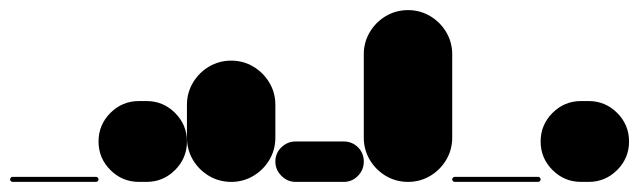

<svg xmlns="http://www.w3.org/2000/svg" viewBox="-20 -360 1265 380"><path d="M5 -10Q3 -10 1.5 -8.5Q0 -7 0 -5Q0 -3 1.5 -1.5Q3 0 5 0H170Q172 0 173.5 -1.5Q175 -3 175 -5Q175 -7 173.5 -8.5Q172 -10 170 -10Z M255 -160Q222 -160 198.5 -136.5Q175 -113 175 -80Q175 -47 198.5 -23.5Q222 0 255 0H270Q303 0 326.5 -23.5Q350 -47 350 -80Q350 -113 326.5 -136.5Q303 -160 270 -160Z M350 -87.7H525V-152.7H350ZM437.7 -175Q413.7 -175 393.7 -163.2Q373.7 -151.3 361.8 -131.3Q350 -111.3 350 -87.7Q350 -63.7 361.8 -43.7Q373.7 -23.7 393.7 -11.8Q413.7 0 437.7 0Q461.3 0 481.3 -11.8Q501.3 -23.7 513.2 -43.7Q525 -63.7 525 -87.7Q525 -111.3 513.2 -131.3Q501.3 -151.3 481.3 -163.2Q461.3 -175 437.7 -175ZM437.7 -240Q413.7 -240 393.7 -228.2Q373.7 -216.3 361.8 -196.3Q350 -176.3 350 -152.7Q350 -128.7 361.8 -108.7Q373.7 -88.7 393.7 -76.8Q413.7 -65 437.7 -65Q461.3 -65 481.3 -76.8Q501.3 -88.7 513.2 -108.7Q525 -128.7 525 -152.7Q525 -176.3 513.2 -196.3Q501.3 -216.3 481.3 -228.2Q461.3 -240 437.7 -240Z M565 -80Q549 -80 537 -68.5Q525 -57 525 -40Q525 -24 537 -12Q549 0 565 0H660Q677 0 688.5 -12Q700 -24 700 -40Q700 -57 688.5 -68.5Q677 -80 660 -80Z M700 -87.7H875V-252.7H700ZM787.7 -175Q763.7 -175 743.7 -163.2Q723.7 -151.3 711.8 -131.3Q700 -111.3 700 -87.7Q700 -63.7 711.8 -43.7Q723.7 -23.7 743.7 -11.8Q763.7 0 787.7 0Q811.3 0 831.3 -11.8Q851.3 -23.7 863.2 -43.7Q875 -63.7 875 -87.7Q875 -111.3 863.2 -131.3Q851.3 -151.3 831.3 -163.2Q811.3 -175 787.7 -175ZM787.7 -340Q763.7 -340 743.7 -328.2Q723.7 -316.3 711.8 -296.3Q700 -276.3 700 -252.7Q700 -228.7 711.8 -208.7Q723.7 -188.7 743.7 -176.8Q763.7 -165 787.7 -165Q811.3 -165 831.3 -176.8Q851.3 -188.7 863.2 -208.7Q875 -228.7 875 -252.7Q875 -276.3 863.2 -296.3Q851.3 -316.3 831.3 -328.2Q811.3 -340 787.7 -340Z M880 -10Q878 -10 876.5 -8.5Q875 -7 875 -5Q875 -3 876.5 -1.5Q878 0 880 0H1045Q1047 0 1048.5 -1.5Q1050 -3 1050 -5Q1050 -7 1048.5 -8.5Q1047 -10 1045 -10Z M1130 -160Q1097 -160 1073.5 -136.5Q1050 -113 1050 -80Q1050 -47 1073.5 -23.5Q1097 0 1130 0H1145Q1178 0 1201.5 -23.5Q1225 -47 1225 -80Q1225 -113 1201.5 -136.5Q1178 -160 1145 -160Z"/></svg>

Font: Wavefont Thin
Style: Regular
Weight: 100
Monospace: yes
Version: Version 3.005;gftools[0.9.33]